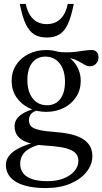

<svg xmlns="http://www.w3.org/2000/svg" viewBox="-20 -690 520 975"><path d="M211.5 265Q164 265 126.5 257.2Q89 249.5 63 234.5Q37 219.5 23.5 197.8Q10 176 10 147.5Q10 127.5 20.5 109.5Q31 91.5 53.2 76Q75.5 60.5 109.8 47.8Q144 35 192 25H217.5V37Q166 45.5 136.5 60.8Q107 76 94.8 96.5Q82.5 117 82.5 141.5Q82.5 169 97.2 189Q112 209 142.8 219.5Q173.5 230 221.5 230Q268 230 303.2 216Q338.5 202 358.2 178.5Q378 155 378 127.5Q378 108 369 94.5Q360 81 340.2 71.8Q320.5 62.5 288.2 57.2Q256 52 209 49Q162 46 131.8 37.2Q101.5 28.5 84.5 15.2Q67.5 2 60.8 -14.5Q54 -31 54 -49Q54 -83 85.5 -106.5Q117 -130 170.5 -141L183 -132Q156 -128.5 141.5 -115.2Q127 -102 127 -80Q127 -68 131.2 -58.2Q135.5 -48.5 148.2 -41Q161 -33.5 187 -28.2Q213 -23 256.5 -20Q300 -17 335.5 -9.2Q371 -1.5 396.2 13Q421.5 27.5 435.2 49.5Q449 71.5 449 103Q449 145 420.2 182Q391.5 219 338.2 242Q285 265 211.5 265ZM214.5 -122Q165.5 -122 125.5 -142.2Q85.5 -162.5 62.2 -198Q39 -233.5 39 -278.5Q39 -325 62.2 -360.5Q85.5 -396 125.5 -416Q165.5 -436 214.5 -436Q251.5 -436 283.2 -424.5Q315 -413 339 -391.8Q363 -370.5 376.5 -342Q390 -313.5 390 -279.5Q390 -233.5 366.8 -197.8Q343.5 -162 303.8 -142Q264 -122 214.5 -122ZM218.5 -155.5Q261.5 -155.5 285.8 -187Q310 -218.5 310 -274.5Q310 -334 282.8 -368.2Q255.5 -402.5 210.5 -402.5Q168 -402.5 143.5 -371.2Q119 -340 119 -283.5Q119 -224.5 146.2 -190Q173.5 -155.5 218.5 -155.5ZM276 -400.5 260 -429Q292.5 -424 319 -424.2Q345.5 -424.5 367.2 -427.2Q389 -430 408 -433Q427 -436 444 -436Q461.5 -436 470.8 -426.5Q480 -417 480 -397.5Q480 -379 467.5 -366.2Q455 -353.5 437.5 -353.5Q423.5 -353.5 410.8 -360.8Q398 -368 381.5 -377.5Q365 -387 339.8 -394Q314.5 -401 276 -400.5ZM217.5 -567.5Q244.5 -567.5 265.8 -578.5Q287 -589.5 302 -612.2Q317 -635 324 -670H354.5Q342 -605.5 324.8 -568.2Q307.5 -531 281.5 -515.2Q255.5 -499.5 217.5 -499.5Q179.5 -499.5 153.8 -515.2Q128 -531 110.5 -568.2Q93 -605.5 80.5 -670H111Q118 -635 133 -612.2Q148 -589.5 169.5 -578.5Q191 -567.5 217.5 -567.5Z"/></svg>

Font: Newsreader Text
Style: Regular
Weight: 400
Designer: Hugues Gentile
Foundry: Production Type
Version: Version 1.001